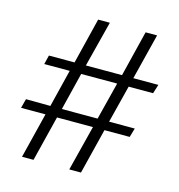

<svg xmlns="http://www.w3.org/2000/svg" viewBox="-106 -810 835 897"><g transform="rotate(15 311.5 -361.5)"><path d="M248 -451.2H421.9L376 -269.5H203.1ZM258.8 -716.8 204.1 -495.1H80.1L69.3 -451.2H192.4L147.5 -269.5L29.3 -270.5L17.6 -225.6H135.7L81.1 -5.9H136.7L191.4 -225.6H365.2L309.6 -5.9H366.2L420.9 -225.6H543L555.7 -269.5H431.6L477.5 -451.2H595.7L609.4 -495.1H488.3L543.9 -716.8H488.3L433.6 -495.1H258.8L315.4 -716.8Z"/></g></svg>

Font: Batang
Style: Regular
Weight: 400
Version: Version 2.21